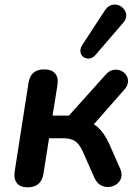

<svg xmlns="http://www.w3.org/2000/svg" viewBox="-20 -794 599 822"><path d="M98 8Q67 8 52.5 -10Q38 -28 43 -61L102 -439Q111 -497 169 -497Q201 -497 216 -479.5Q231 -462 226 -430L205 -299H275L433 -475Q447 -491 464 -494.5Q481 -498 496 -492Q511 -486 520 -473Q529 -460 528 -443.5Q527 -427 512 -410L366 -244L333 -279Q370 -275 398.5 -249.5Q427 -224 448 -177L493 -75Q504 -52 499 -34Q494 -16 479.5 -5.5Q465 5 446.5 6.5Q428 8 411.5 -1Q395 -10 385 -31L335 -144Q320 -178 301 -190Q282 -202 253 -202H190L166 -50Q157 8 98 8ZM507 -696 389 -559Q377 -545 363 -543.5Q349 -542 338 -549.5Q327 -557 324.5 -571Q322 -585 332 -601L428 -748Q440 -767 456 -772Q472 -777 486.5 -772Q501 -767 510.5 -755Q520 -743 520.5 -727.5Q521 -712 507 -696Z"/></svg>

Font: Nunito Variable Extra Light
Style: Italic
Weight: 200
Italic angle: -9°
Designer: Vernon Adams
Foundry: Vernon Adams
Version: Version 3.602